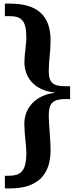

<svg xmlns="http://www.w3.org/2000/svg" viewBox="-20 -780 411 1071"><path d="M284.2 -262.2C188 -250.5 115.7 -186.5 115.7 -88.4C115.7 -38.1 127 36.1 127 70.8C127 178.7 95.2 200.7 21 200.7C16.6 200.7 12.7 200.2 7.3 200.2V271H35.2C187 271 262.2 197.8 262.2 57.1C262.2 -1.5 252 -84 252 -136.2C252 -204.6 273.9 -227.5 348.1 -227.5H371.1V-298.8H348.1C273.9 -298.8 252 -317.9 252 -386.2C252 -439 262.2 -494.6 262.2 -553.7C262.2 -694.8 187 -759.8 35.2 -759.8H7.3V-689.5C11.7 -689.9 15.6 -689.9 19.5 -689.9H30.3C98.1 -689.9 127 -669.9 127 -567.9C127 -533.2 116.2 -478.5 116.2 -433.1C116.2 -335.9 186.5 -273.4 284.2 -264.2Z"/></svg>

Font: Parastoo
Style: Bold
Weight: 700
Foundry: Saber Rastikerdar (saber.rastikerdar@gmail.com)
Version: Version 2.0.1